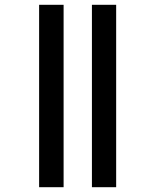

<svg xmlns="http://www.w3.org/2000/svg" viewBox="-20 -780 647 800"><path d="M363 0V-760H464V0ZM143 0V-760H245V0Z"/></svg>

Font: Noto Serif ExtraBold
Style: Regular
Weight: 800
Designer: Monotype Design Team
Foundry: Monotype Imaging Inc.
Version: Version 2.014